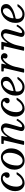

<svg xmlns="http://www.w3.org/2000/svg" viewBox="1875 -2447 580 4374"><g transform="rotate(-90 2165.0 -260.0)"><path d="M427 -407Q427 -363.5 405.8 -346.8Q384.5 -330 359 -330Q338.5 -330 320.2 -342.8Q302 -355.5 302 -383Q302 -408.5 313.2 -420Q324.5 -431.5 336 -438.5Q347.5 -445.5 347.5 -457Q347.5 -466 332.2 -477Q317 -488 289 -488Q254 -488 220.2 -462Q186.5 -436 159.2 -391.8Q132 -347.5 116 -292.8Q100 -238 100 -180Q100 -117 126.2 -78Q152.5 -39 198 -39Q235 -39 267.8 -57.8Q300.5 -76.5 327 -104.8Q353.5 -133 372 -161.5Q376 -168 379.8 -170.5Q383.5 -173 394.5 -173H405Q420 -173 425 -170Q430 -167 424.5 -157Q402.5 -115.5 366.5 -77.2Q330.5 -39 283.5 -14.5Q236.5 10 181.5 10Q129 10 87.5 -16.8Q46 -43.5 22 -91.8Q-2 -140 -2 -205Q-2 -272.5 22.5 -331.5Q47 -390.5 88 -435Q129 -479.5 179 -504.8Q229 -530 280 -530Q333.5 -530 365.8 -511.2Q398 -492.5 412.5 -464Q427 -435.5 427 -407Z M486.5 -215Q486.5 -286.5 510.8 -344.2Q535 -402 575.8 -443.8Q616.5 -485.5 667.2 -507.8Q718 -530 770.5 -530Q833 -530 878 -496.8Q923 -463.5 947.5 -411.8Q972 -360 972 -305Q972 -210 934.8 -139.2Q897.5 -68.5 834.2 -29.2Q771 10 693 10Q624 10 578 -23.2Q532 -56.5 509.2 -108.2Q486.5 -160 486.5 -215ZM581.5 -160Q581.5 -104.5 613 -69.8Q644.5 -35 693.5 -35Q732.5 -35 765 -60.5Q797.5 -86 821.5 -129.8Q845.5 -173.5 858.8 -228Q872 -282.5 872 -340Q872 -377 860.2 -410.2Q848.5 -443.5 825.8 -464.2Q803 -485 770 -485Q726 -485 691 -456.2Q656 -427.5 631.5 -380.2Q607 -333 594.2 -275.5Q581.5 -218 581.5 -160Z M1091.5 -520H1231.5Q1250.5 -520 1253.8 -516.5Q1257 -513 1253.5 -498.5L1232 -404.5Q1226.5 -380 1229.2 -378.5Q1232 -377 1249.5 -404.5Q1287.5 -462.5 1335.8 -495.8Q1384 -529 1430.5 -529Q1464 -529 1494.2 -510.8Q1524.5 -492.5 1537 -451.2Q1549.5 -410 1529.5 -341L1458.5 -96Q1454.5 -81 1454.5 -71Q1454.5 -63 1459 -55Q1463.5 -47 1478 -47Q1496 -47 1517.8 -62.5Q1539.5 -78 1561.2 -103.2Q1583 -128.5 1600 -157Q1606 -167 1610.2 -172.5Q1614.5 -178 1621 -172.5L1634 -162.5Q1640 -157.5 1643.2 -155Q1646.5 -152.5 1641 -143Q1600.5 -74 1551 -32Q1501.5 10 1451 10Q1416 10 1391.2 -7.8Q1366.5 -25.5 1366.5 -63Q1366.5 -67 1367.5 -76.2Q1368.5 -85.5 1370.5 -92L1432 -330Q1443 -372.5 1447.2 -405.5Q1451.5 -438.5 1441.5 -457.2Q1431.5 -476 1398.5 -476Q1367.5 -476 1333.5 -447.2Q1299.5 -418.5 1268.2 -372Q1237 -325.5 1212.8 -271.8Q1188.5 -218 1177 -167.5L1144 -24.5Q1141.5 -13 1137.8 -6.5Q1134 0 1118.5 0H1079.5Q1058 0 1054.2 -3.8Q1050.5 -7.5 1054 -24.5L1152 -447.5Q1155 -460.5 1151.2 -462.8Q1147.5 -465 1131.5 -465H1090.5Q1078 -465 1075.8 -469.5Q1073.5 -474 1073.5 -486.5V-500.5Q1073.5 -513 1076.5 -516.5Q1079.5 -520 1091.5 -520Z M2124 -407Q2124 -363.5 2102.8 -346.8Q2081.5 -330 2056 -330Q2035.5 -330 2017.2 -342.8Q1999 -355.5 1999 -383Q1999 -408.5 2010.2 -420Q2021.5 -431.5 2033 -438.5Q2044.5 -445.5 2044.5 -457Q2044.5 -466 2029.2 -477Q2014 -488 1986 -488Q1951 -488 1917.2 -462Q1883.5 -436 1856.2 -391.8Q1829 -347.5 1813 -292.8Q1797 -238 1797 -180Q1797 -117 1823.2 -78Q1849.5 -39 1895 -39Q1932 -39 1964.8 -57.8Q1997.5 -76.5 2024 -104.8Q2050.5 -133 2069 -161.5Q2073 -168 2076.8 -170.5Q2080.5 -173 2091.5 -173H2102Q2117 -173 2122 -170Q2127 -167 2121.5 -157Q2099.5 -115.5 2063.5 -77.2Q2027.5 -39 1980.5 -14.5Q1933.5 10 1878.5 10Q1826 10 1784.5 -16.8Q1743 -43.5 1719 -91.8Q1695 -140 1695 -205Q1695 -272.5 1719.5 -331.5Q1744 -390.5 1785 -435Q1826 -479.5 1876 -504.8Q1926 -530 1977 -530Q2030.5 -530 2062.8 -511.2Q2095 -492.5 2109.5 -464Q2124 -435.5 2124 -407Z M2174 -200Q2174 -269.5 2199.5 -329.5Q2225 -389.5 2267.8 -434.5Q2310.5 -479.5 2363.2 -504.8Q2416 -530 2470.5 -530Q2529 -530 2566 -499.2Q2603 -468.5 2603 -407Q2603 -363 2572.8 -327.8Q2542.5 -292.5 2495 -266Q2447.5 -239.5 2394.2 -222.5Q2341 -205.5 2295 -198.5Q2278 -196 2272 -187.5Q2266 -179 2266 -155Q2266 -99.5 2295.8 -69.2Q2325.5 -39 2374.5 -39Q2412 -39 2443.8 -55.2Q2475.5 -71.5 2501 -95.8Q2526.5 -120 2544.5 -144Q2549 -150 2553 -151.5Q2557 -153 2568 -153H2582.5Q2597 -153 2599.8 -150.2Q2602.5 -147.5 2595.5 -136Q2574 -100 2540.5 -66.5Q2507 -33 2464.2 -11.5Q2421.5 10 2372 10Q2319.5 10 2274.2 -9.2Q2229 -28.5 2201.5 -74.2Q2174 -120 2174 -200ZM2298.5 -244Q2334.5 -252.5 2371.5 -266.5Q2408.5 -280.5 2439.8 -300.5Q2471 -320.5 2490 -347Q2509 -373.5 2509 -407Q2509 -442.5 2493.2 -462.8Q2477.5 -483 2446 -483Q2410.5 -483 2376.5 -454.2Q2342.5 -425.5 2317 -379Q2291.5 -332.5 2281 -278Q2277.5 -258 2278.5 -249Q2279.5 -240 2298.5 -244Z M2743 -520H2874Q2891.5 -520 2897.2 -516.5Q2903 -513 2899.5 -499L2883.5 -429Q2878.5 -408 2880.2 -406.5Q2882 -405 2896.5 -428Q2924.5 -472 2964.5 -501Q3004.5 -530 3046.5 -530Q3087 -530 3113.8 -506.8Q3140.5 -483.5 3140.5 -451Q3140.5 -419.5 3122.8 -399Q3105 -378.5 3078.5 -378.5Q3050 -378.5 3034.2 -393Q3018.5 -407.5 3018.5 -430.5Q3018.5 -443.5 3025.8 -452.8Q3033 -462 3033 -468.5Q3033 -478.5 3021.5 -478.5Q2999.5 -478.5 2971.5 -454.8Q2943.5 -431 2915.8 -391.5Q2888 -352 2865.8 -304.2Q2843.5 -256.5 2832.5 -208.5L2788.5 -17Q2786 -5.5 2783.2 -2.8Q2780.5 0 2766 0H2715Q2699.5 0 2698.2 -5Q2697 -10 2699.5 -21L2797.5 -442.5Q2801 -458 2798.5 -461.5Q2796 -465 2777 -465H2741Q2729 -465 2726.8 -469.2Q2724.5 -473.5 2724.5 -486V-504Q2724.5 -515 2729 -517.5Q2733.5 -520 2743 -520Z M3236.5 -520H3376.5Q3395.5 -520 3398.8 -516.5Q3402 -513 3398.5 -498.5L3377 -404.5Q3371.5 -380 3374.2 -378.5Q3377 -377 3394.5 -404.5Q3432.5 -462.5 3480.8 -495.8Q3529 -529 3575.5 -529Q3609 -529 3639.2 -510.8Q3669.5 -492.5 3682 -451.2Q3694.5 -410 3674.5 -341L3603.5 -96Q3599.5 -81 3599.5 -71Q3599.5 -63 3604 -55Q3608.5 -47 3623 -47Q3641 -47 3662.8 -62.5Q3684.5 -78 3706.2 -103.2Q3728 -128.5 3745 -157Q3751 -167 3755.2 -172.5Q3759.5 -178 3766 -172.5L3779 -162.5Q3785 -157.5 3788.2 -155Q3791.5 -152.5 3786 -143Q3745.5 -74 3696 -32Q3646.5 10 3596 10Q3561 10 3536.2 -7.8Q3511.5 -25.5 3511.5 -63Q3511.5 -67 3512.5 -76.2Q3513.5 -85.5 3515.5 -92L3577 -330Q3588 -372.5 3592.2 -405.5Q3596.5 -438.5 3586.5 -457.2Q3576.5 -476 3543.5 -476Q3512.5 -476 3478.5 -447.2Q3444.5 -418.5 3413.2 -372Q3382 -325.5 3357.8 -271.8Q3333.5 -218 3322 -167.5L3289 -24.5Q3286.5 -13 3282.8 -6.5Q3279 0 3263.5 0H3224.5Q3203 0 3199.2 -3.8Q3195.5 -7.5 3199 -24.5L3297 -447.5Q3300 -460.5 3296.2 -462.8Q3292.5 -465 3276.5 -465H3235.5Q3223 -465 3220.8 -469.5Q3218.5 -474 3218.5 -486.5V-500.5Q3218.5 -513 3221.5 -516.5Q3224.5 -520 3236.5 -520Z M3830.5 -200Q3830.5 -269.5 3856 -329.5Q3881.5 -389.5 3924.2 -434.5Q3967 -479.5 4019.8 -504.8Q4072.5 -530 4127 -530Q4185.5 -530 4222.5 -499.2Q4259.5 -468.5 4259.5 -407Q4259.5 -363 4229.2 -327.8Q4199 -292.5 4151.5 -266Q4104 -239.5 4050.8 -222.5Q3997.5 -205.5 3951.5 -198.5Q3934.5 -196 3928.5 -187.5Q3922.5 -179 3922.5 -155Q3922.5 -99.5 3952.2 -69.2Q3982 -39 4031 -39Q4068.5 -39 4100.2 -55.2Q4132 -71.5 4157.5 -95.8Q4183 -120 4201 -144Q4205.5 -150 4209.5 -151.5Q4213.5 -153 4224.5 -153H4239Q4253.5 -153 4256.2 -150.2Q4259 -147.5 4252 -136Q4230.5 -100 4197 -66.5Q4163.5 -33 4120.8 -11.5Q4078 10 4028.5 10Q3976 10 3930.8 -9.2Q3885.5 -28.5 3858 -74.2Q3830.5 -120 3830.5 -200ZM3955 -244Q3991 -252.5 4028 -266.5Q4065 -280.5 4096.2 -300.5Q4127.5 -320.5 4146.5 -347Q4165.5 -373.5 4165.5 -407Q4165.5 -442.5 4149.8 -462.8Q4134 -483 4102.5 -483Q4067 -483 4033 -454.2Q3999 -425.5 3973.5 -379Q3948 -332.5 3937.5 -278Q3934 -258 3935 -249Q3936 -240 3955 -244Z"/></g></svg>

Font: Besley
Style: Italic
Weight: 400
Italic angle: -13°
Designer: Owen Earl
Foundry: indestructible type*
Version: Version 4.000; ttfautohint (v1.8.4.7-5d5b)